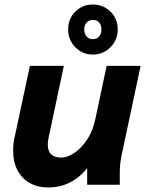

<svg xmlns="http://www.w3.org/2000/svg" viewBox="-20 -816 655 848"><path d="M38 -151Q38 -165 39.5 -180.5Q41 -196 45 -212L112 -525H262L195 -210Q193 -201 192 -193.5Q191 -186 191 -178Q191 -148 206.5 -134Q222 -120 250 -120Q278 -120 308.5 -140.5Q339 -161 365 -200Q391 -239 402 -294L451 -525H601L516 -125Q512 -104 510.5 -87.5Q509 -71 509 -49V0H365V-111L384 -101Q353 -49 304 -18.5Q255 12 191 12Q147 12 112 -7.5Q77 -27 57.5 -63.5Q38 -100 38 -151ZM281 -686Q281 -733 312.5 -764.5Q344 -796 390 -796Q436 -796 468 -764.5Q500 -733 500 -686Q500 -640 468 -607.5Q436 -575 390 -575Q344 -575 312.5 -607.5Q281 -640 281 -686ZM352 -686Q352 -667 362.5 -655Q373 -643 390 -643Q408 -643 418 -655Q428 -667 428 -686Q428 -705 418 -716.5Q408 -728 390 -728Q373 -728 362.5 -716.5Q352 -705 352 -686Z"/></svg>

Font: Radio Canada
Style: Italic
Weight: 400
Italic angle: -12°
Designer: Charles Daoud, Etienne Aubert Bonn, Alexandre Saumier Demers, Jacques Le Bailly
Foundry: Radio-Canada
Version: Version 2.104;gftools[0.9.28.dev5+ged2979d]